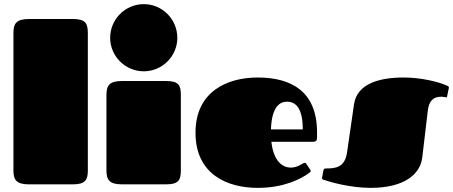

<svg xmlns="http://www.w3.org/2000/svg" viewBox="-20 -892 2192 929"><path d="M45 -68C45 -23 58 0 120 0H333C393 0 405 -22 405 -67V-732C405 -778 394 -800 334 -800H120C58 -800 45 -777 45 -732Z M495 -68C495 -23 508 0 570 0H784C845 0 855 -22 855 -67V-432C855 -479 845 -500 784 -500H570C508 -500 495 -477 495 -432ZM513 -709C513 -620 586 -547 676 -547C765 -547 838 -620 838 -709C838 -799 765 -872 676 -872C586 -872 513 -799 513 -709Z M1387 -81C1349 -81 1304 -109 1293 -206H1495C1509 -206 1514 -213 1514 -225V-252C1514 -449 1390 -517 1227 -517C1080 -517 926 -450 926 -250C926 -48 1080 17 1227 17C1352 17 1435 -25 1477 -56C1480 -58 1483 -60 1483 -64C1483 -66 1483 -68 1481 -71L1463 -98C1460 -103 1459 -104 1453 -104C1446 -104 1422 -81 1387 -81ZM1291 -266C1295 -383 1339 -400 1369 -400C1410 -400 1445 -370 1445 -266Z M1933 -517C1817 -517 1708 -488 1693 -388L1659 -153C1648 -80 1601 -77 1558 -77C1549 -77 1546 -73 1545 -68L1540 -41C1539 -37 1538 -33 1538 -31C1538 -25 1541 -24 1546 -22C1576 -12 1672 17 1774 17C1936 17 2013 -49 2023 -129L2050 -357C2056 -406 2078 -424 2115 -424C2125 -424 2136 -421 2139 -421C2141 -421 2143 -421 2144 -429L2150 -458C2151 -461 2152 -465 2152 -467C2152 -474 2147 -476 2144 -477C2104 -496 2017 -517 1933 -517Z"/></svg>

Font: Fascinate
Style: Regular
Weight: 900
Designer: Astigmatic (AOETI)
Foundry: Astigmatic (AOETI)
Version: Version 1.000